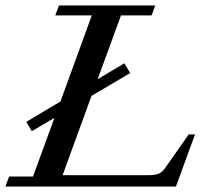

<svg xmlns="http://www.w3.org/2000/svg" viewBox="-28 -683 766 703"><path d="M-8.3 0 5.4 -36.6H92.8L171.4 -251.5L88.4 -202.6L68.4 -236.8L193.4 -311.5L308.1 -626.5H174.3L188 -663.1H540.5L526.9 -626.5H415L329.6 -393.1L427.2 -451.2L448.7 -415.5L307.1 -332L201.2 -41.5H514.6Q537.1 -41.5 551 -46.4Q564.9 -51.3 575.2 -65.9L663.1 -190.9H686L616.2 0Z"/></svg>

Font: Elstob 8pt Medium
Style: Italic
Weight: 500
Italic angle: -20°
Designer: Peter S. Baker
Version: Version 1.015